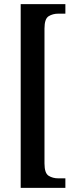

<svg xmlns="http://www.w3.org/2000/svg" viewBox="-20 -780 366 928"><path d="M80 128V-760H296V-714H262Q235 -714 215 -701.5Q195 -689 195 -642V10Q195 57 215 69.5Q235 82 262 82H296V128Z"/></svg>

Font: Noto Serif ExtraCondensed SemiBold
Style: Regular
Weight: 600
Width: 2
Designer: Monotype Design Team
Foundry: Monotype Imaging Inc.
Version: Version 2.015; ttfautohint (v1.8.4.7-5d5b)